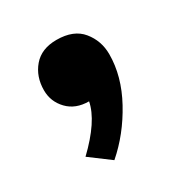

<svg xmlns="http://www.w3.org/2000/svg" viewBox="-93 -252 466 486"><g transform="rotate(-30 140.0 -8.5)"><path d="M49 116Q117 51 127 -1Q88 -1 65 -25Q42 -49 42 -82Q42 -122 65.5 -149.5Q89 -177 133 -177Q183 -177 207 -147.5Q231 -118 231 -79Q231 -15 195.5 50Q160 115 108 160Z"/></g></svg>

Font: Trirong Black
Style: Regular
Weight: 900
Designer: Katatrad Team
Foundry: CadsonDemak
Version: Version 1.001